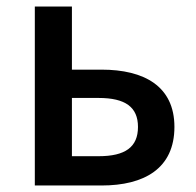

<svg xmlns="http://www.w3.org/2000/svg" viewBox="-20 -570 601 590"><path d="M87 0H292C423 0 516 -52 516 -180C516 -305 423 -356 292 -356H201V-550H87ZM201 -90V-269H283C365 -269 404 -241 404 -180C404 -118 365 -90 283 -90Z"/></svg>

Font: Noto Sans CJK JP Medium
Style: Regular
Weight: 500
Designer: Ryoko NISHIZUKA (kana & ideographs); Paul D. Hunt (Latin, Greek & Cyrillic); Wenlong ZHANG (bopomofo); Sandoll Communica
Foundry: Adobe Systems Incorporated
Version: Version 1.004;PS 1.004;hotconv 1.0.82;makeotf.lib2.5.63406